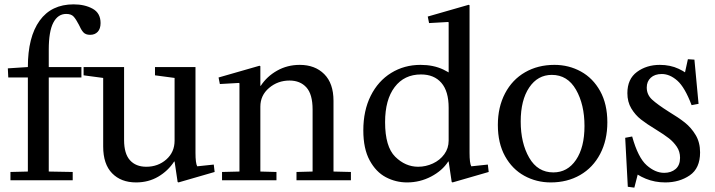

<svg xmlns="http://www.w3.org/2000/svg" viewBox="-20 -828 3284 882"><path d="M16 -514 108 -520Q108 -658 162 -733Q216 -808 318 -808Q369 -808 405.5 -788Q442 -768 442 -722Q442 -696 429 -682Q416 -668 394 -668Q373 -668 362.5 -680Q352 -692 342 -715Q329 -740 318 -752Q307 -764 284 -764Q246 -764 225 -724Q204 -684 204 -600V-520H354V-472H204V-40L314 -38V0H28V-38L108 -40V-472H18Z M782 -86H780Q752 -43 707 -16.5Q662 10 605 10Q536 10 495 -32Q454 -74 454 -155V-470L364 -482V-520H550V-185Q550 -122 577 -92Q604 -62 652 -62Q706 -62 744 -95.5Q782 -129 782 -182ZM692 -520H878V-126Q878 -78 886 -64L962 -72L966 -38L800 10L796 8L782 -86V-470L692 -482Z M1172 -526 1176 -524V-40L1250 -38V0H1000V-38L1080 -40V-445L1078 -447L990 -442L984 -472ZM1176 -434H1178Q1206 -477 1253 -503.5Q1300 -530 1357 -530Q1427 -530 1469.5 -487.5Q1512 -445 1512 -365V-40L1592 -38V0H1342V-38L1416 -40V-325Q1416 -395 1387.5 -426.5Q1359 -458 1310 -458Q1256 -458 1216 -424Q1176 -390 1176 -338Z M2137 -126Q2137 -78 2145 -64L2221 -72L2225 -38L2059 10L2055 8L2041 -86V-286H2137ZM2133 -806 2137 -804V-286H2041V-725L2039 -727L1951 -722L1945 -752ZM2091 -453 2041 -333Q2041 -409 2007.5 -447.5Q1974 -486 1914 -486Q1837 -486 1793 -428Q1749 -370 1749 -267Q1749 -154 1795.5 -108Q1842 -62 1901 -62Q1936 -62 1968.5 -77Q2001 -92 2021 -119.5Q2041 -147 2041 -182V-86H2039Q2012 -44 1960.5 -17Q1909 10 1850 10Q1798 10 1752.5 -14Q1707 -38 1678 -91.5Q1649 -145 1649 -229Q1649 -320 1683 -388Q1717 -456 1777 -493Q1837 -530 1912 -530Q1971 -530 2016.5 -508.5Q2062 -487 2091 -453Z M2527 -530Q2593 -530 2648.5 -499.5Q2704 -469 2737 -409.5Q2770 -350 2770 -266Q2770 -184 2737 -121Q2704 -58 2645 -24Q2586 10 2510 10Q2444 10 2388.5 -20.5Q2333 -51 2300 -110.5Q2267 -170 2267 -254Q2267 -336 2300 -399Q2333 -462 2392 -496Q2451 -530 2527 -530ZM2522 -36Q2587 -36 2626 -93.5Q2665 -151 2665 -249Q2665 -348 2626 -416Q2587 -484 2515 -484Q2450 -484 2411 -426Q2372 -368 2372 -270Q2372 -171 2411 -103.5Q2450 -36 2522 -36Z M2884 -201Q2911 -104 2950.5 -69Q2990 -34 3031 -34Q3063 -34 3083.5 -51.5Q3104 -69 3104 -103Q3104 -132 3089 -154Q3074 -176 3053 -192.5Q3032 -209 2993 -233Q2950 -259 2924 -279.5Q2898 -300 2880 -330Q2862 -360 2862 -400Q2862 -465 2906 -497.5Q2950 -530 3011 -530Q3059 -530 3097.5 -512Q3136 -494 3163 -467L3124 -483L3140 -556L3170 -554L3189 -351L3157 -345Q3126 -427 3091.5 -457.5Q3057 -488 3020 -488Q2988 -488 2969.5 -471Q2951 -454 2951 -426Q2951 -393 2975.5 -370.5Q3000 -348 3052 -315Q3097 -288 3126 -265Q3155 -242 3175.5 -208Q3196 -174 3196 -128Q3196 -55 3148.5 -22.5Q3101 10 3036 10Q2988 10 2946.5 -7Q2905 -24 2877 -51L2921 -71L2894 34L2864 30L2852 -195Z"/></svg>

Font: Minipax
Style: Regular
Weight: 400
Designer: Raphaël Ronot
Foundry: Velvetyne Type Foundry
Version: Version 1.000